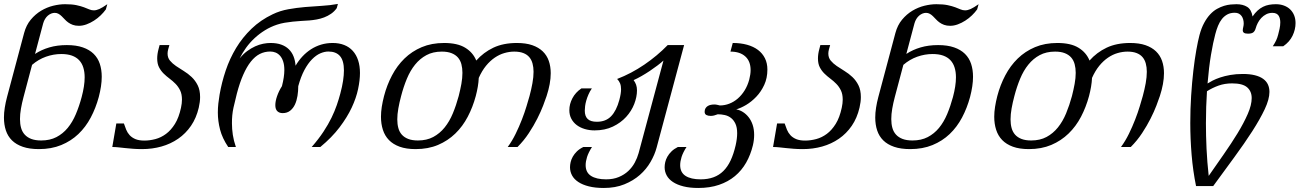

<svg xmlns="http://www.w3.org/2000/svg" viewBox="-26 -748 6612 977"><path d="M96.7 -580.1Q107.4 -620.1 130.6 -647.9Q153.8 -675.8 183.1 -693.4Q212.4 -710.9 244.4 -718.8Q276.4 -726.6 305.2 -726.6Q340.3 -726.6 363 -721.7Q385.7 -716.8 401.4 -710.9Q417 -705.1 428.2 -700.2Q439.5 -695.3 451.7 -695.3Q463.9 -695.3 479.5 -702.1Q495.1 -709 520 -726.6L512.7 -700.2Q501.5 -684.6 486.1 -669.7Q470.7 -654.8 452.4 -643.1Q434.1 -631.3 414.3 -624Q394.5 -616.7 375.5 -616.7Q357.4 -616.7 344.2 -621.6Q331.1 -626.5 321 -633.8Q311 -641.1 303.2 -649.7Q295.4 -658.2 287.8 -665.5Q280.3 -672.9 271.7 -677.7Q263.2 -682.6 252.4 -682.6Q243.7 -682.6 234.6 -679Q225.6 -675.3 217.5 -668.5Q209.5 -661.6 203.4 -651.6Q197.3 -641.6 193.8 -629.4L152.3 -473.6Q185.1 -495.1 225.1 -506.8Q265.1 -518.6 314 -518.6Q361.8 -518.6 395.5 -506.8Q429.2 -495.1 450.7 -473.9Q472.2 -452.6 481.9 -423.1Q491.7 -393.6 491.7 -357.4Q491.7 -334 487.8 -308.1Q483.9 -282.2 476.6 -254.4Q461.4 -198.2 435.8 -149.9Q410.2 -101.6 372.8 -65.9Q335.4 -30.3 285.4 -9.8Q235.4 10.7 171.9 10.7Q124 10.7 90.1 -1Q56.2 -12.7 34.9 -33.7Q13.7 -54.7 3.9 -84.2Q-5.9 -113.8 -5.9 -149.9Q-5.9 -173.8 -1.7 -200.2Q2.4 -226.6 9.8 -254.4ZM389.6 -254.4Q397 -282.2 400.9 -307.4Q404.8 -332.5 404.8 -354.5Q404.8 -382.3 397.9 -404.3Q391.1 -426.3 376.7 -441.7Q362.3 -457 339.8 -465.1Q317.4 -473.1 285.6 -473.1Q246.6 -473.1 208 -459.5Q169.4 -445.8 137.2 -418L93.8 -254.4Q85.4 -223.1 80.6 -195.1Q75.7 -167 75.7 -142.1Q75.7 -117.2 81.3 -97.2Q86.9 -77.1 99.9 -63Q112.8 -48.8 133.3 -41Q153.8 -33.2 183.6 -33.2Q228 -33.2 261 -50.3Q293.9 -67.4 318.4 -96.9Q342.8 -126.5 359.9 -167Q377 -207.5 389.6 -254.4Z M708.5 -32.7Q736.3 -32.7 764.9 -40.3Q793.5 -47.9 818.8 -66.7Q844.2 -85.4 864.3 -117.7Q884.3 -149.9 895 -199.7Q899.9 -222.2 899.9 -241.2Q899.9 -269 890.6 -288.1Q881.3 -307.1 867.2 -321.5Q853 -335.9 836.9 -347.9Q820.8 -359.9 806.6 -373.8Q792.5 -387.7 783.2 -405.8Q773.9 -423.8 773.9 -450.7Q773.9 -461.4 775.6 -473.6Q777.3 -485.8 781.2 -500L786.1 -518.6H835.9L829.6 -496.1Q826.7 -484.9 826.7 -475.6Q826.7 -454.1 838.9 -439.5Q851.1 -424.8 869.6 -412.1Q888.2 -399.4 909.4 -386.5Q930.7 -373.5 949.2 -356Q967.8 -338.4 980 -314Q992.2 -289.6 992.2 -253.9Q992.2 -241.7 990.5 -228.5Q988.8 -215.3 985.4 -200.2Q973.1 -147.5 946 -107.9Q918.9 -68.4 880.6 -42Q842.3 -15.6 795.4 -2.4Q748.5 10.7 696.8 10.7Q671.4 10.7 650.1 9Q628.9 7.3 610.6 5.4Q592.3 3.4 576.4 1.7Q560.5 0 545.4 0L565.9 -119.6H604.5Q609.9 -103.5 616.2 -87.9Q622.6 -72.3 633.8 -60.1Q645 -47.9 662.8 -40.3Q680.7 -32.7 708.5 -32.7Z M1687.5 -706.5Q1675.3 -689.5 1658.7 -678Q1642.1 -666.5 1623.3 -659.4Q1604.5 -652.3 1585.2 -648.9Q1565.9 -645.5 1548.3 -644Q1527.3 -642.6 1506.1 -641.4Q1484.9 -640.1 1463.9 -637.9Q1442.9 -635.7 1422.9 -632.3Q1402.8 -628.9 1383.8 -622.6Q1351.1 -611.8 1322.3 -594Q1293.5 -576.2 1269.3 -553.7Q1245.1 -531.2 1226.1 -504.9Q1207 -478.5 1193.4 -450.7Q1211.4 -473.1 1231.7 -488Q1252 -502.9 1272.5 -512.2Q1293 -521.5 1313 -525.4Q1333 -529.3 1350.6 -529.3Q1381.8 -529.3 1405 -521Q1428.2 -512.7 1443.8 -497.3Q1459.5 -481.9 1467.8 -460.7Q1476.1 -439.5 1478 -413.6Q1493.2 -439.5 1512.9 -460.7Q1532.7 -481.9 1556.6 -497.3Q1580.6 -512.7 1608.2 -521Q1635.7 -529.3 1667 -529.3Q1699.7 -529.3 1725.6 -519Q1751.5 -508.8 1769.3 -489Q1787.1 -469.2 1796.4 -440.9Q1805.7 -412.6 1805.7 -376.5Q1805.7 -339.8 1796.1 -294.7Q1786.6 -249.5 1763.7 -200.4Q1740.7 -151.4 1701.9 -100.1Q1663.1 -48.8 1604 0H1560.1Q1595.7 -41 1620.1 -78.1Q1644.5 -115.2 1660.9 -148.9Q1677.2 -182.6 1687.7 -213.1Q1698.2 -243.7 1705.6 -271.5Q1715.3 -307.6 1719.7 -336.9Q1724.1 -366.2 1724.1 -389.6Q1724.1 -439.5 1704.1 -462.6Q1684.1 -485.8 1645 -485.8Q1625.5 -485.8 1604 -476.6Q1582.5 -467.3 1561.8 -446.3Q1541 -425.3 1522.9 -391.6Q1504.9 -357.9 1491.7 -309.6Q1491.7 -284.7 1487.8 -260.3Q1483.9 -235.8 1474.9 -216.3Q1465.8 -196.8 1450.4 -184.6Q1435.1 -172.4 1412.1 -172.4Q1395.5 -172.4 1385.3 -182.1Q1375 -191.9 1375 -212.9Q1375 -232.9 1383.8 -258.5Q1392.6 -284.2 1408.7 -309.6Q1420.9 -356.9 1420.9 -391.6Q1420.9 -417 1415 -434.8Q1409.2 -452.6 1399.4 -463.9Q1389.6 -475.1 1376.7 -480.5Q1363.8 -485.8 1349.1 -485.8Q1320.3 -485.8 1295.9 -473.4Q1271.5 -460.9 1250.5 -434.6Q1229.5 -408.2 1211.7 -367.7Q1193.8 -327.1 1179.2 -271.5Q1170.4 -237.8 1162.1 -200.2Q1153.8 -162.6 1154.3 -119.6Q1154.3 -91.8 1158.7 -62Q1163.1 -32.2 1174.3 0H1135.3Q1105 -44.9 1093.8 -88.6Q1082.5 -132.3 1082.5 -175.8Q1082.5 -198.7 1085 -221.2Q1087.4 -243.7 1091.3 -266.1Q1102.1 -328.6 1122.6 -389.4Q1143.1 -450.2 1175.5 -503.9Q1208 -557.6 1253.9 -601.8Q1299.8 -646 1361.3 -675.3Q1398.9 -693.4 1440.9 -700.9Q1482.9 -708.5 1526.1 -712.2Q1569.3 -715.8 1611.8 -718.3Q1654.3 -720.7 1693.4 -728Z M2395 -259.3Q2379.9 -203.1 2354.2 -154.1Q2328.6 -105 2290.8 -68.4Q2252.9 -31.7 2202.9 -10.5Q2152.8 10.7 2088.9 10.7Q2041 10.7 2007.6 -1.5Q1974.1 -13.7 1953.1 -35.4Q1932.1 -57.1 1922.4 -87.4Q1912.6 -117.7 1912.6 -153.8Q1912.6 -178.2 1916.7 -204.6Q1920.9 -231 1928.2 -259.3Q1942.9 -315.4 1968.8 -364.5Q1994.6 -413.6 2032.2 -450.2Q2069.8 -486.8 2120.1 -508.1Q2170.4 -529.3 2233.9 -529.3Q2301.8 -529.3 2341.3 -505.1Q2380.9 -481 2397.5 -439.9Q2434.1 -481.4 2484.6 -505.4Q2535.2 -529.3 2604 -529.3Q2649.9 -529.3 2682.4 -518.1Q2714.8 -506.8 2735.8 -486.6Q2756.8 -466.3 2766.6 -438Q2776.4 -409.7 2776.4 -375.5Q2776.4 -349.1 2771 -319.8Q2765.6 -290.5 2755.4 -259.3Q2749.5 -241.2 2737.8 -210.7Q2726.1 -180.2 2708 -144.3Q2689.9 -108.4 2665 -70.6Q2640.1 -32.7 2607.4 0H2557.6Q2580.1 -30.8 2597.9 -67.1Q2615.7 -103.5 2629.6 -139.4Q2643.6 -175.3 2653.1 -207Q2662.6 -238.8 2668.5 -259.3Q2677.7 -293.5 2683.3 -324.7Q2689 -356 2689 -382.8Q2689 -405.8 2683.8 -424.8Q2678.7 -443.8 2667.2 -457.3Q2655.8 -470.7 2637 -478Q2618.2 -485.4 2590.8 -485.4Q2565.9 -485.4 2540.5 -478Q2515.1 -470.7 2491.5 -454.6Q2467.8 -438.5 2447 -413.1Q2426.3 -387.7 2410.2 -351.6Q2409.2 -329.6 2405.3 -306.6Q2401.4 -283.7 2395 -259.3ZM2308.1 -259.3Q2316.4 -292 2321.8 -321.5Q2327.1 -351.1 2327.1 -377.4Q2327.1 -401.4 2321.8 -421.4Q2316.4 -441.4 2304 -455.6Q2291.5 -469.7 2271.5 -477.5Q2251.5 -485.4 2222.2 -485.4Q2177.2 -485.4 2144 -467.5Q2110.8 -449.7 2086.2 -419.2Q2061.5 -388.7 2044.4 -347.4Q2027.3 -306.2 2015.1 -259.3Q2006.3 -226.6 2001 -196.5Q1995.6 -166.5 1995.6 -140.6Q1995.6 -116.2 2001 -96.4Q2006.3 -76.7 2018.8 -62.7Q2031.2 -48.8 2051.3 -41Q2071.3 -33.2 2100.6 -33.2Q2145.5 -33.2 2178.7 -51Q2211.9 -68.8 2236.6 -99.4Q2261.2 -129.9 2278.3 -171.1Q2295.4 -212.4 2308.1 -259.3Z M3315.4 2.4Q3305.7 39.1 3284.4 75.9Q3263.2 112.8 3230 142.1Q3196.8 171.4 3151.1 189.9Q3105.5 208.5 3046.4 208.5Q3002.9 208.5 2970.7 200.4Q2938.5 192.4 2917 178.2Q2895.5 164.1 2885 144.8Q2874.5 125.5 2874.5 103Q2874.5 90.8 2877.7 76.9Q2880.9 63 2888.7 49.1Q2896.5 35.2 2909.4 22.5Q2922.4 9.8 2942.4 0H2986.3Q2968.3 28.3 2961.2 51Q2954.1 73.7 2954.1 92.3Q2954.1 129.4 2981.4 147Q3008.8 164.6 3058.1 164.6Q3094.7 164.6 3122.8 152.8Q3150.9 141.1 3171.1 122.1Q3191.4 103 3204.1 79.3Q3216.8 55.7 3223.6 31.2L3350.1 -439.9Q3337.4 -428.2 3319.3 -414.6Q3301.3 -400.9 3280.8 -387.2Q3260.3 -373.5 3239 -361.3Q3217.8 -349.1 3198.2 -340.3Q3206.5 -329.1 3210.9 -316.7Q3215.3 -304.2 3215.3 -288.1Q3215.3 -254.9 3201.4 -219Q3187.5 -183.1 3160.2 -153.1Q3132.8 -123 3092.5 -103.8Q3052.2 -84.5 2999.5 -84.5Q2972.7 -84.5 2949.2 -91.6Q2925.8 -98.6 2908.4 -111.8Q2891.1 -125 2881.1 -144Q2871.1 -163.1 2871.1 -187.5Q2871.1 -218.3 2886.7 -248Q2902.3 -277.8 2932.6 -298.3H2985.8Q2975.1 -282.7 2968.3 -266.8Q2961.4 -251 2957.3 -236.3Q2953.1 -221.7 2951.4 -208.5Q2949.7 -195.3 2949.7 -185.1Q2949.7 -156.7 2964.4 -142.6Q2979 -128.4 3011.2 -128.4Q3056.6 -128.4 3083.7 -156.5Q3110.8 -184.6 3125.5 -239.3Q3134.3 -272 3134.3 -293.9Q3134.3 -311.5 3129.2 -324Q3124 -336.4 3114.3 -346.2Q3186.5 -374 3252.4 -418.9Q3318.4 -463.9 3371.6 -518.6H3455.1Z M3786.6 -343.3Q3790 -356.4 3791.7 -368.2Q3793.5 -379.9 3793.5 -391.1Q3793.5 -436.5 3766.4 -460.9Q3739.3 -485.4 3690.9 -485.4L3702.6 -529.3Q3742.7 -529.3 3775.4 -520.3Q3808.1 -511.2 3831.1 -493.9Q3854 -476.6 3866.5 -451.4Q3878.9 -426.3 3878.9 -394Q3878.9 -350.6 3862.8 -315.9Q3846.7 -281.2 3822.5 -255.9Q3798.3 -230.5 3770.8 -214.1Q3743.2 -197.8 3720.2 -191.4Q3737.8 -188.5 3754.2 -178.2Q3770.5 -168 3783.4 -151.6Q3796.4 -135.3 3804 -112.5Q3811.5 -89.8 3811.5 -61.5Q3811.5 -35.6 3805.2 -8.8Q3793.5 39.6 3770.8 79.6Q3748 119.6 3713.6 148.2Q3679.2 176.8 3632.8 192.6Q3586.4 208.5 3527.3 208.5Q3483.9 208.5 3451.9 200.4Q3419.9 192.4 3398.4 178.2Q3377 164.1 3366.5 144.8Q3356 125.5 3356 103Q3356 90.8 3359.1 76.9Q3362.3 63 3370.1 49.1Q3377.9 35.2 3390.9 22.5Q3403.8 9.8 3423.3 0H3467.3Q3449.2 28.3 3442.1 51Q3435.1 73.7 3435.1 92.3Q3435.1 129.4 3462.4 147Q3489.7 164.6 3539.1 164.6Q3575.7 164.6 3604.5 154.1Q3633.3 143.6 3654.8 122.3Q3676.3 101.1 3691.7 68.6Q3707 36.1 3717.3 -8.3Q3725.1 -43 3725.1 -69.8Q3725.1 -99.6 3716.3 -118.4Q3707.5 -137.2 3693.6 -147.9Q3679.7 -158.7 3661.9 -162.6Q3644 -166.5 3626.5 -166.5Q3616.7 -162.6 3607.7 -160.4Q3598.6 -158.2 3590.8 -158.2Q3577.1 -158.2 3568.4 -162.8Q3559.6 -167.5 3559.6 -179.2Q3559.6 -189.9 3564 -197Q3568.4 -204.1 3575.4 -208.5Q3582.5 -212.9 3591.3 -214.6Q3600.1 -216.3 3608.9 -216.3Q3616.7 -216.3 3623.8 -214.6Q3630.9 -212.9 3637.2 -211.4Q3662.1 -211.4 3685.3 -220.5Q3708.5 -229.5 3728.3 -246.6Q3748 -263.7 3763.2 -288.1Q3778.3 -312.5 3786.6 -343.3Z M4070.8 -32.7Q4098.6 -32.7 4127.2 -40.3Q4155.8 -47.9 4181.2 -66.7Q4206.5 -85.4 4226.6 -117.7Q4246.6 -149.9 4257.3 -199.7Q4262.2 -222.2 4262.2 -241.2Q4262.2 -269 4252.9 -288.1Q4243.7 -307.1 4229.5 -321.5Q4215.3 -335.9 4199.2 -347.9Q4183.1 -359.9 4168.9 -373.8Q4154.8 -387.7 4145.5 -405.8Q4136.2 -423.8 4136.2 -450.7Q4136.2 -461.4 4137.9 -473.6Q4139.6 -485.8 4143.6 -500L4148.4 -518.6H4198.2L4191.9 -496.1Q4189 -484.9 4189 -475.6Q4189 -454.1 4201.2 -439.5Q4213.4 -424.8 4231.9 -412.1Q4250.5 -399.4 4271.7 -386.5Q4293 -373.5 4311.5 -356Q4330.1 -338.4 4342.3 -314Q4354.5 -289.6 4354.5 -253.9Q4354.5 -241.7 4352.8 -228.5Q4351.1 -215.3 4347.7 -200.2Q4335.4 -147.5 4308.3 -107.9Q4281.2 -68.4 4242.9 -42Q4204.6 -15.6 4157.7 -2.4Q4110.8 10.7 4059.1 10.7Q4033.7 10.7 4012.5 9Q3991.2 7.3 3972.9 5.4Q3954.6 3.4 3938.7 1.7Q3922.9 0 3907.7 0L3928.2 -119.6H3966.8Q3972.2 -103.5 3978.5 -87.9Q3984.9 -72.3 3996.1 -60.1Q4007.3 -47.9 4025.1 -40.3Q4043 -32.7 4070.8 -32.7Z M4530.3 -580.1Q4541 -620.1 4564.2 -647.9Q4587.4 -675.8 4616.7 -693.4Q4646 -710.9 4678 -718.8Q4710 -726.6 4738.8 -726.6Q4773.9 -726.6 4796.6 -721.7Q4819.3 -716.8 4835 -710.9Q4850.6 -705.1 4861.8 -700.2Q4873 -695.3 4885.3 -695.3Q4897.5 -695.3 4913.1 -702.1Q4928.7 -709 4953.6 -726.6L4946.3 -700.2Q4935.1 -684.6 4919.7 -669.7Q4904.3 -654.8 4886 -643.1Q4867.7 -631.3 4847.9 -624Q4828.1 -616.7 4809.1 -616.7Q4791 -616.7 4777.8 -621.6Q4764.6 -626.5 4754.6 -633.8Q4744.6 -641.1 4736.8 -649.7Q4729 -658.2 4721.4 -665.5Q4713.9 -672.9 4705.3 -677.7Q4696.8 -682.6 4686 -682.6Q4677.2 -682.6 4668.2 -679Q4659.2 -675.3 4651.1 -668.5Q4643.1 -661.6 4637 -651.6Q4630.9 -641.6 4627.4 -629.4L4585.9 -473.6Q4618.7 -495.1 4658.7 -506.8Q4698.7 -518.6 4747.6 -518.6Q4795.4 -518.6 4829.1 -506.8Q4862.8 -495.1 4884.3 -473.9Q4905.8 -452.6 4915.5 -423.1Q4925.3 -393.6 4925.3 -357.4Q4925.3 -334 4921.4 -308.1Q4917.5 -282.2 4910.2 -254.4Q4895 -198.2 4869.4 -149.9Q4843.8 -101.6 4806.4 -65.9Q4769 -30.3 4719 -9.8Q4668.9 10.7 4605.5 10.7Q4557.6 10.7 4523.7 -1Q4489.7 -12.7 4468.5 -33.7Q4447.3 -54.7 4437.5 -84.2Q4427.7 -113.8 4427.7 -149.9Q4427.7 -173.8 4431.9 -200.2Q4436 -226.6 4443.4 -254.4ZM4823.2 -254.4Q4830.6 -282.2 4834.5 -307.4Q4838.4 -332.5 4838.4 -354.5Q4838.4 -382.3 4831.5 -404.3Q4824.7 -426.3 4810.3 -441.7Q4795.9 -457 4773.4 -465.1Q4751 -473.1 4719.2 -473.1Q4680.2 -473.1 4641.6 -459.5Q4603 -445.8 4570.8 -418L4527.3 -254.4Q4519 -223.1 4514.2 -195.1Q4509.3 -167 4509.3 -142.1Q4509.3 -117.2 4514.9 -97.2Q4520.5 -77.1 4533.4 -63Q4546.4 -48.8 4566.9 -41Q4587.4 -33.2 4617.2 -33.2Q4661.6 -33.2 4694.6 -50.3Q4727.5 -67.4 4752 -96.9Q4776.4 -126.5 4793.5 -167Q4810.5 -207.5 4823.2 -254.4Z M5515.6 -259.3Q5500.5 -203.1 5474.9 -154.1Q5449.2 -105 5411.4 -68.4Q5373.5 -31.7 5323.5 -10.5Q5273.4 10.7 5209.5 10.7Q5161.6 10.7 5128.2 -1.5Q5094.7 -13.7 5073.7 -35.4Q5052.7 -57.1 5043 -87.4Q5033.2 -117.7 5033.2 -153.8Q5033.2 -178.2 5037.4 -204.6Q5041.5 -231 5048.8 -259.3Q5063.5 -315.4 5089.4 -364.5Q5115.2 -413.6 5152.8 -450.2Q5190.4 -486.8 5240.7 -508.1Q5291 -529.3 5354.5 -529.3Q5422.4 -529.3 5461.9 -505.1Q5501.5 -481 5518.1 -439.9Q5554.7 -481.4 5605.2 -505.4Q5655.8 -529.3 5724.6 -529.3Q5770.5 -529.3 5803 -518.1Q5835.4 -506.8 5856.4 -486.6Q5877.4 -466.3 5887.2 -438Q5897 -409.7 5897 -375.5Q5897 -349.1 5891.6 -319.8Q5886.2 -290.5 5876 -259.3Q5870.1 -241.2 5858.4 -210.7Q5846.7 -180.2 5828.6 -144.3Q5810.5 -108.4 5785.6 -70.6Q5760.7 -32.7 5728 0H5678.2Q5700.7 -30.8 5718.5 -67.1Q5736.3 -103.5 5750.2 -139.4Q5764.2 -175.3 5773.7 -207Q5783.2 -238.8 5789.1 -259.3Q5798.3 -293.5 5804 -324.7Q5809.6 -356 5809.6 -382.8Q5809.6 -405.8 5804.4 -424.8Q5799.3 -443.8 5787.8 -457.3Q5776.4 -470.7 5757.6 -478Q5738.8 -485.4 5711.4 -485.4Q5686.5 -485.4 5661.1 -478Q5635.7 -470.7 5612.1 -454.6Q5588.4 -438.5 5567.6 -413.1Q5546.9 -387.7 5530.8 -351.6Q5529.8 -329.6 5525.9 -306.6Q5522 -283.7 5515.6 -259.3ZM5428.7 -259.3Q5437 -292 5442.4 -321.5Q5447.8 -351.1 5447.8 -377.4Q5447.8 -401.4 5442.4 -421.4Q5437 -441.4 5424.6 -455.6Q5412.1 -469.7 5392.1 -477.5Q5372.1 -485.4 5342.8 -485.4Q5297.9 -485.4 5264.6 -467.5Q5231.4 -449.7 5206.8 -419.2Q5182.1 -388.7 5165 -347.4Q5147.9 -306.2 5135.7 -259.3Q5127 -226.6 5121.6 -196.5Q5116.2 -166.5 5116.2 -140.6Q5116.2 -116.2 5121.6 -96.4Q5127 -76.7 5139.4 -62.7Q5151.9 -48.8 5171.9 -41Q5191.9 -33.2 5221.2 -33.2Q5266.1 -33.2 5299.3 -51Q5332.5 -68.8 5357.2 -99.4Q5381.8 -129.9 5398.9 -171.1Q5416 -212.4 5428.7 -259.3Z M6478 -571.8Q6481.4 -584.5 6485.1 -601.3Q6488.8 -618.2 6488.8 -634.3Q6488.8 -643.6 6486.8 -652.3Q6484.9 -661.1 6480.5 -668Q6476.1 -674.8 6468.3 -678.7Q6460.4 -682.6 6448.7 -682.6Q6431.2 -682.6 6417 -675.3Q6402.8 -668 6392.1 -656.5Q6381.3 -645 6374.3 -631.1Q6367.2 -617.2 6363.8 -604.5Q6359.9 -590.3 6351.6 -583.5Q6343.3 -576.7 6324.7 -576.7Q6310.1 -576.7 6304 -581.1Q6297.9 -585.4 6297.9 -593.8Q6297.9 -600.6 6300.3 -610.1Q6302.7 -619.6 6302.7 -628.9Q6302.7 -639.2 6300 -648.9Q6297.4 -658.7 6292 -666.3Q6286.6 -673.8 6278.1 -678.5Q6269.5 -683.1 6257.3 -683.1Q6235.4 -683.1 6219.5 -674.6Q6203.6 -666 6191.9 -651.4Q6180.2 -636.7 6172.1 -616.9Q6164.1 -597.2 6158.2 -574.7Q6147 -533.2 6136.2 -469.5Q6125.5 -405.8 6118.7 -323.2Q6128.4 -329.6 6144.5 -337.9Q6160.6 -346.2 6183.1 -353.8Q6205.6 -361.3 6234.4 -366.5Q6263.2 -371.6 6298.3 -371.6Q6333.5 -371.6 6359.1 -365.2Q6384.8 -358.9 6401.4 -346.9Q6418 -335 6425.8 -318.1Q6433.6 -301.3 6433.6 -280.3Q6433.6 -243.2 6409.7 -192.4Q6385.7 -141.6 6346.2 -80.1Q6306.6 -18.6 6254.9 52Q6203.1 122.6 6147.5 198.7H6060.1Q6044.4 121.6 6037.6 40Q6030.8 -41.5 6030.8 -122.1Q6030.8 -193.8 6035.2 -261.7Q6039.6 -329.6 6046.4 -388.2Q6053.2 -446.8 6061.5 -493.4Q6069.8 -540 6077.6 -569.3Q6087.4 -606 6101.6 -631.8Q6115.7 -657.7 6132.3 -675.3Q6148.9 -692.9 6167 -702.9Q6185.1 -712.9 6202.6 -718.3Q6220.2 -723.6 6236.3 -725.1Q6252.4 -726.6 6265.6 -726.6Q6298.3 -726.6 6320.1 -713.1Q6341.8 -699.7 6347.7 -664.1Q6359.9 -682.1 6373 -694.1Q6386.2 -706.1 6400.9 -713.4Q6415.5 -720.7 6431.6 -723.6Q6447.8 -726.6 6466.3 -726.6Q6488.8 -726.6 6507.3 -719.7Q6525.9 -712.9 6539.1 -700.2Q6552.2 -687.5 6559.3 -669.9Q6566.4 -652.3 6566.4 -630.4Q6566.4 -598.1 6551.3 -566.4Q6536.1 -534.7 6503.9 -512.7H6450.7Q6461.9 -529.8 6468 -543Q6474.1 -556.2 6478 -571.8ZM6243.7 -323.7Q6206.1 -323.7 6174.8 -312.5Q6143.6 -301.3 6115.7 -283.7Q6113.3 -245.6 6111.8 -204.8Q6110.4 -164.1 6110.4 -120.6Q6110.4 -57.6 6113.5 9Q6116.7 75.7 6124.5 147Q6162.1 92.8 6200.9 37.4Q6239.7 -18.1 6271.5 -70.1Q6303.2 -122.1 6323.2 -168Q6343.3 -213.9 6343.3 -249Q6343.3 -283.2 6320.3 -303.5Q6297.4 -323.7 6243.7 -323.7Z"/></svg>

Font: Arian Grqi
Style: Italic
Weight: 400
Italic angle: -15°
Designer: Ruben Hakobyan (Tarumian)
Foundry: Ruben Hakobyan (Tarumian)
Version: Version 1.002